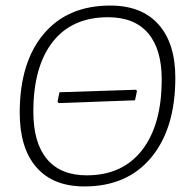

<svg xmlns="http://www.w3.org/2000/svg" viewBox="-20 -665 678 691"><path d="M377 -645Q490 -645 550.5 -577Q611 -509 611 -385Q611 -203 524.5 -98.5Q438 6 284 6Q171 6 111 -63Q51 -132 51 -259Q51 -440 137 -542.5Q223 -645 377 -645ZM369 -603Q239 -603 169.5 -514Q100 -425 100 -263Q100 -151 149 -92.5Q198 -34 292 -34Q421 -34 491.5 -125Q562 -216 562 -379Q562 -488 513 -545.5Q464 -603 369 -603ZM191 -294 187 -299 194 -333 469 -342 473 -338 466 -304Z"/></svg>

Font: Alegreya Sans Light
Style: Italic
Weight: 300
Italic angle: -7°
Designer: Juan Pablo del Peral
Foundry: Huerta Tipografica
Version: Version 2.007